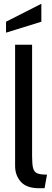

<svg xmlns="http://www.w3.org/2000/svg" viewBox="-20 -987 276 1017"><path d="M60 -108V-750H150V-160Q150 -116 155.5 -96Q161 -76 177 -69Q193 -62 229 -62L216 10H187Q121 10 90.5 -24Q60 -58 60 -108ZM12 -872 199 -967V-872L12 -814Z"/></svg>

Font: Cabin
Style: Regular
Weight: 400
Designer: Pablo Impallari
Foundry: Pablo Impallari. http://www.impallari.com Igino Marini. http://www.ikern.com
Version: Version 2.200